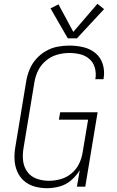

<svg xmlns="http://www.w3.org/2000/svg" viewBox="-20 -983 616 1011"><path d="M227 8Q260 8 293.5 -1Q327 -10 354.5 -33.5Q382 -57 400 -87L385 0H429L494 -392H297L290 -353H444L415 -180Q410 -149 396 -120Q382 -91 356 -69.5Q330 -48 299 -39.5Q268 -31 237 -31Q204 -31 173 -42Q142 -53 123.5 -79Q105 -105 101.5 -137.5Q98 -170 104 -204L161 -549Q166 -581 180.5 -611Q195 -641 222 -663.5Q249 -686 281 -695Q313 -704 345 -704Q374 -704 401.5 -697.5Q429 -691 450 -673Q471 -655 479 -627.5Q487 -600 483 -571Q482 -568 481 -566H525L526 -573Q532 -610 521 -645.5Q510 -681 482.5 -703.5Q455 -726 419 -734.5Q383 -743 345 -743Q314 -743 282.5 -737Q251 -731 221.5 -714Q192 -697 170 -672Q148 -647 135.5 -616.5Q123 -586 118 -555L61 -210Q55 -177 56.5 -143.5Q58 -110 70.5 -80.5Q83 -51 106.5 -30.5Q130 -10 161.5 -1Q193 8 227 8ZM337 -781H385L528 -935L493 -963L366 -815L288 -960L246 -939Z"/></svg>

Font: Iosevka Sparkle XLtObl
Style: Regular
Weight: 200
Italic angle: -9°
Designer: Belleve Invis
Foundry: Belleve Invis
Version: Version 4.5.0; ttfautohint (v1.8.3)